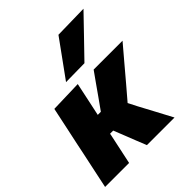

<svg xmlns="http://www.w3.org/2000/svg" viewBox="-217 -916 1055 1055"><g transform="rotate(-45 311.0 -388.0)"><path d="M-7 0Q4 -52.5 14.5 -101.8Q25 -151 38.5 -214.5L50.5 -272.5Q66 -345 77 -396.5Q88 -448 99 -500.5L286.5 -506Q276 -456.5 265.8 -408Q255.5 -359.5 244.5 -308.5H268.5L316.5 -376Q338.5 -407.5 360.5 -438.5Q382.5 -469.5 404.5 -500.5H629Q590 -454.5 551.5 -409.2Q513 -364 474 -317.5L406.5 -238.5L433 -186.5Q458 -140.5 482.8 -93.5Q507.5 -46.5 532.5 0H318Q306.5 -28.5 295 -57.2Q283.5 -86 272.5 -114.5L243.5 -187.5H219L217 -176Q207 -128.5 198 -86.8Q189 -45 179.5 0ZM248.5 -559Q287.5 -613 326 -666Q364.5 -719 403 -772.5L601.5 -776.5Q548 -720.5 495.5 -666.5Q443 -612.5 393.5 -561Z"/></g></svg>

Font: Commissioner ExtraBold
Style: Italic
Weight: 800
Italic angle: -12°
Designer: Kostas Bartsokas
Foundry: Kostas Bartsokas
Version: Version 1.000; ttfautohint (v1.8.3)